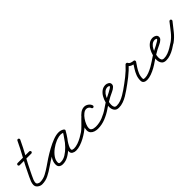

<svg xmlns="http://www.w3.org/2000/svg" viewBox="133 -1381 2233 2233"><g transform="rotate(-45 1249.5 -264.5)"><path d="M53 -323Q46 -323 41 -328Q36 -333 36 -340Q36 -347 41 -352.5Q46 -358 53 -358Q101 -358 148.5 -358Q196 -358 244 -358Q244 -358 244 -358Q244 -358 244 -358Q251 -358 256.5 -352.5Q262 -347 262 -340Q262 -333 256.5 -328Q251 -323 244 -323Q196 -323 148.5 -323Q101 -323 53 -323Q53 -323 53 -323Q53 -323 53 -323ZM236 -543Q239 -550 246 -552.5Q253 -555 259 -552Q266 -549 268.5 -542Q271 -535 268 -529Q226 -439 178 -352Q130 -265 87 -176Q80 -159 68 -136.5Q56 -114 47 -90Q38 -66 38 -48Q38 -33 53.5 -24Q69 -15 82 -15Q133 -15 178.5 -39Q224 -63 264 -91Q270 -95 277 -94Q284 -93 288 -87Q292 -81 291 -74Q290 -67 284 -63Q239 -31 189 -5.5Q139 20 82 20Q54 20 28.5 1Q3 -18 3 -48Q3 -70 12.5 -96Q22 -122 34.5 -146.5Q47 -171 56 -191Q98 -280 146 -367Q194 -454 236 -543Q236 -543 236 -543Q236 -543 236 -543Z M260 -67Q256 -73 257 -80Q258 -87 264 -91Q296 -114 343.5 -145Q391 -176 444.5 -205.5Q498 -235 549.5 -254.5Q601 -274 642 -274Q659 -274 676 -269.5Q693 -265 707 -255Q714 -250 714.5 -243.5Q715 -237 712 -232Q708 -226 701.5 -224Q695 -222 688 -226Q666 -239 640 -239Q606 -239 563 -221Q520 -203 480 -173.5Q440 -144 414 -107.5Q388 -71 388 -34Q388 -18 396 -14Q404 -10 419 -10Q459 -10 499 -34.5Q539 -59 575 -96.5Q611 -134 639 -174.5Q667 -215 685 -246Q689 -254 696 -255Q703 -256 708 -253Q714 -250 717 -243.5Q720 -237 715 -230Q705 -211 686.5 -184.5Q668 -158 649 -130Q630 -102 617 -76Q604 -50 604 -32Q604 -20 616 -16.5Q628 -13 637 -13Q669 -13 703.5 -25Q738 -37 771 -55.5Q804 -74 829 -91Q835 -95 842 -94Q849 -93 853 -87Q857 -81 856 -74Q855 -67 849 -63Q821 -43 785 -23.5Q749 -4 710.5 9Q672 22 637 22Q612 22 590.5 9.5Q569 -3 569 -32Q569 -57 582 -85Q595 -113 614 -141.5Q633 -170 652.5 -196.5Q672 -223 685 -246Q689 -254 696 -255.5Q703 -257 708 -253Q714 -250 717 -243.5Q720 -237 715 -230Q695 -193 664 -149Q633 -105 593.5 -65.5Q554 -26 509.5 -0.5Q465 25 419 25Q390 25 371.5 11Q353 -3 353 -34Q353 -79 381.5 -121.5Q410 -164 454.5 -198.5Q499 -233 549 -253.5Q599 -274 640 -274Q676 -274 706 -256Q713 -252 713.5 -245Q714 -238 710 -232Q707 -227 700.5 -224.5Q694 -222 687 -227Q677 -234 665 -236.5Q653 -239 642 -239Q614 -239 576.5 -226Q539 -213 497.5 -192Q456 -171 415.5 -147Q375 -123 340.5 -100.5Q306 -78 284 -63Q278 -59 271 -60Q264 -61 260 -67Z M825 -67Q820 -73 821.5 -80Q823 -87 829 -91Q853 -108 882.5 -138Q912 -168 943 -199.5Q974 -231 1004.5 -252.5Q1035 -274 1063 -274Q1090 -274 1114 -257Q1138 -240 1146 -214Q1146 -214 1146 -214Q1146 -214 1146 -214Q1148 -207 1144.5 -200.5Q1141 -194 1134 -192Q1127 -190 1120.5 -193.5Q1114 -197 1112 -204Q1108 -219 1093 -229Q1078 -239 1063 -239Q1037 -239 1012 -218Q987 -197 965 -170.5Q943 -144 926 -128Q908 -110 889 -93.5Q870 -77 849 -63Q843 -58 836 -59.5Q829 -61 825 -67ZM1134 -192Q1127 -190 1120.5 -193.5Q1114 -197 1112 -204Q1108 -219 1093 -229Q1078 -239 1063 -239Q1037 -239 1013 -219.5Q989 -200 969 -171Q949 -142 937 -111.5Q925 -81 925 -59Q925 -40 937 -30Q949 -20 965.5 -16.5Q982 -13 997 -13Q1055 -13 1111.5 -35.5Q1168 -58 1215 -91Q1215 -91 1215 -91Q1215 -91 1215 -91Q1221 -95 1228 -94Q1235 -93 1239 -87Q1243 -81 1242 -74Q1241 -67 1235 -63Q1183 -27 1122 -2.5Q1061 22 997 22Q972 22 947 14Q922 6 906 -12Q890 -30 890 -59Q890 -88 904.5 -125Q919 -162 943.5 -196Q968 -230 999 -252Q1030 -274 1063 -274Q1090 -274 1114 -257Q1138 -240 1146 -214Q1148 -207 1144.5 -200.5Q1141 -194 1134 -192Z M1235 -63Q1229 -59 1222 -60Q1215 -61 1211 -67Q1207 -73 1208 -80Q1209 -87 1215 -91Q1238 -107 1261.5 -122.5Q1285 -138 1310 -152Q1316 -156 1337 -166Q1358 -176 1382.5 -189Q1407 -202 1425 -213.5Q1443 -225 1443 -232Q1443 -238 1432.5 -241Q1422 -244 1418 -244Q1389 -244 1367 -225.5Q1345 -207 1330.5 -178.5Q1316 -150 1309 -120Q1302 -90 1302 -66Q1302 -44 1310 -29Q1318 -14 1343 -14Q1375 -14 1407 -26Q1439 -38 1469 -56Q1499 -74 1524 -91Q1530 -95 1537 -94Q1544 -93 1548 -87Q1552 -81 1551 -74Q1550 -67 1544 -63Q1516 -43 1483 -23.5Q1450 -4 1414.5 8.5Q1379 21 1343 21Q1303 21 1285 -4.5Q1267 -30 1267 -66Q1267 -97 1276.5 -134Q1286 -171 1305 -204Q1324 -237 1352.5 -258Q1381 -279 1418 -279Q1438 -279 1458 -267Q1478 -255 1478 -232Q1478 -212 1463 -198Q1444 -179 1414 -166Q1384 -153 1360 -140Q1328 -123 1296.5 -103.5Q1265 -84 1235 -63Q1235 -63 1235 -63Q1235 -63 1235 -63Z M1544 -63Q1538 -58 1531 -59.5Q1524 -61 1520 -67Q1515 -73 1516.5 -80Q1518 -87 1524 -91Q1583 -132 1644 -180Q1705 -228 1753 -282Q1758 -287 1768 -286Q1778 -285 1782 -278Q1790 -260 1810 -253Q1830 -246 1848 -245Q1857 -245 1862 -235Q1866 -226 1862 -218Q1842 -189 1822.5 -159Q1803 -129 1789.5 -96.5Q1776 -64 1776 -27Q1776 -14 1783.5 -12Q1791 -10 1802 -10Q1831 -10 1866.5 -23.5Q1902 -37 1935.5 -56Q1969 -75 1992 -91Q1992 -91 1992 -91Q1992 -91 1992 -91Q1998 -95 2005 -94Q2012 -93 2016 -87Q2020 -81 2019 -74Q2018 -67 2012 -63Q1986 -44 1949.5 -23.5Q1913 -3 1874 11Q1835 25 1802 25Q1776 25 1758.5 13Q1741 1 1741 -27Q1741 -68 1755 -103.5Q1769 -139 1790 -172Q1811 -205 1832 -238Q1835 -241 1839 -237.5Q1843 -234 1846 -228Q1849 -221 1849.5 -215.5Q1850 -210 1846 -211Q1818 -212 1790.5 -224Q1763 -236 1750 -262Q1749 -266 1754 -267Q1759 -268 1766 -267Q1772 -266 1777 -263.5Q1782 -261 1779 -258Q1730 -203 1667.5 -154Q1605 -105 1544 -63Q1544 -63 1544 -63Q1544 -63 1544 -63Z M2012 -63Q2006 -59 1999 -60Q1992 -61 1988 -67Q1984 -73 1985 -80Q1986 -87 1992 -91Q2015 -107 2038.5 -122.5Q2062 -138 2087 -152Q2093 -156 2114 -166Q2135 -176 2159.5 -189Q2184 -202 2202 -213.5Q2220 -225 2220 -232Q2220 -238 2209.5 -241Q2199 -244 2195 -244Q2166 -244 2144 -225.5Q2122 -207 2107.5 -178.5Q2093 -150 2086 -120Q2079 -90 2079 -66Q2079 -44 2087 -29Q2095 -14 2120 -14Q2152 -14 2184 -26Q2216 -38 2246 -56Q2276 -74 2301 -91Q2307 -95 2314 -94Q2321 -93 2325 -87Q2329 -81 2328 -74Q2327 -67 2321 -63Q2293 -43 2260 -23.5Q2227 -4 2191.5 8.5Q2156 21 2120 21Q2080 21 2062 -4.5Q2044 -30 2044 -66Q2044 -97 2053.5 -134Q2063 -171 2082 -204Q2101 -237 2129.5 -258Q2158 -279 2195 -279Q2215 -279 2235 -267Q2255 -255 2255 -232Q2255 -212 2240 -198Q2221 -179 2191 -166Q2161 -153 2137 -140Q2105 -123 2073.5 -103.5Q2042 -84 2012 -63Q2012 -63 2012 -63Q2012 -63 2012 -63Z M2321 -61Q2315 -57 2308 -58.5Q2301 -60 2297 -66Q2293 -71 2294 -78.5Q2295 -86 2301 -90Q2352 -126 2391 -176Q2430 -226 2468 -275Q2468 -275 2468 -275Q2468 -275 2468 -275Q2473 -280 2480 -281Q2487 -282 2493 -278Q2498 -273 2499 -266Q2500 -259 2496 -253Q2456 -202 2415 -150.5Q2374 -99 2321 -61Q2321 -61 2321 -61Q2321 -61 2321 -61Z"/></g></svg>

Font: FRB American Cursive
Style: Italic
Weight: 400
Italic angle: -25°
Version: Version 2.0;Modular Font Editor K font №1